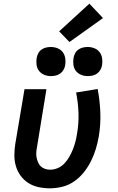

<svg xmlns="http://www.w3.org/2000/svg" viewBox="-20 -1014 640 1042"><path d="M250 8Q219 8 189 1.5Q159 -5 134.5 -20.5Q110 -36 92.5 -59.5Q75 -83 66.5 -111.5Q58 -140 58 -171Q58 -202 63 -233L113 -530H232L181 -217Q178 -202 177 -187.5Q176 -173 178.5 -159.5Q181 -146 186.5 -133Q192 -120 201.5 -111Q211 -102 224.5 -97.5Q238 -93 252 -93Q273 -93 294 -102Q315 -111 330.5 -128Q346 -145 357 -164.5Q368 -184 376 -204.5Q384 -225 389.5 -246Q395 -267 398 -288Q408 -345 406 -401Q404 -457 393 -512L510 -531Q522 -468 524.5 -403.5Q527 -339 516 -273Q510 -239 500 -205.5Q490 -172 474 -140Q458 -108 435.5 -79.5Q413 -51 383 -30Q353 -9 318.5 -0.5Q284 8 250 8ZM456 -601Q437 -601 420 -608Q403 -615 392 -629Q381 -643 378.5 -661.5Q376 -680 379 -699Q381 -712 387.5 -724.5Q394 -737 405.5 -745Q417 -753 430 -756Q443 -759 456 -759Q475 -759 492.5 -752Q510 -745 520.5 -731Q531 -717 534 -698.5Q537 -680 534 -661Q532 -648 525 -635.5Q518 -623 507 -615Q496 -607 482.5 -604Q469 -601 456 -601ZM256 -601Q237 -601 220 -608Q203 -615 192 -629Q181 -643 178.5 -661.5Q176 -680 179 -699Q181 -712 187.5 -724.5Q194 -737 205.5 -745Q217 -753 230 -756Q243 -759 256 -759Q275 -759 292.5 -752Q310 -745 320.5 -731Q331 -717 334 -698.5Q337 -680 334 -661Q332 -648 325 -635.5Q318 -623 307 -615Q296 -607 282.5 -604Q269 -601 256 -601ZM357 -786 301 -844 465 -994 539 -916Z"/></svg>

Font: Iosevka Curly Extended Oblique
Style: Bold
Weight: 700
Width: 7
Italic angle: -9°
Monospace: yes
Designer: Belleve Invis
Foundry: Belleve Invis
Version: Version 11.1.0; ttfautohint (v1.8.3)